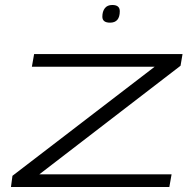

<svg xmlns="http://www.w3.org/2000/svg" viewBox="-20 -751 780 771"><path d="M24 0 30 -45 601 -483H108L117 -534H713L705 -487L138 -51H669L660 0ZM422 -660Q391 -660 391 -684Q391 -705 401 -718Q411 -731 431 -731Q461 -731 461 -706Q461 -660 422 -660Z"/></svg>

Font: Georama ExtraExtended Light
Style: Italic
Weight: 300
Width: 8
Italic angle: -9°
Designer: Jean-Baptiste Levee
Foundry: Production Type
Version: Version 1.000